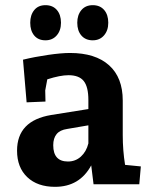

<svg xmlns="http://www.w3.org/2000/svg" viewBox="-20 -713 588 743"><path d="M46 -130Q46 -246 178 -268L322 -291V-326Q322 -377 304 -399.5Q286 -422 245 -422Q213 -422 163 -406L155 -363L156 -320L83 -317L69 -482Q114 -493 165.5 -500.5Q217 -508 251 -508Q349 -508 402 -460.5Q455 -413 455 -324V-190Q455 -131 464 -75L525 -69L519 0H342L333 -73Q288 10 193 10Q125 10 85.5 -27.5Q46 -65 46 -130ZM243 -88Q272 -88 293 -107Q314 -126 322 -158V-228L240 -214Q212 -210 199 -194Q186 -178 186 -151Q186 -88 243 -88ZM279 -625Q279 -655 295 -674Q311 -693 339 -693Q367 -693 383 -674.5Q399 -656 399 -625Q399 -595 382.5 -576Q366 -557 339 -557Q311 -557 295 -575.5Q279 -594 279 -625ZM97 -625Q97 -655 112.5 -674Q128 -693 156 -693Q184 -693 200 -674.5Q216 -656 216 -625Q216 -595 199.5 -576Q183 -557 156 -557Q128 -557 112.5 -575.5Q97 -594 97 -625Z"/></svg>

Font: Andada Pro ExtraBold
Style: Regular
Weight: 800
Designer: Carolina Giovagnoli
Foundry: Huerta Tipografica
Version: Version 3.005; ttfautohint (v1.8.4)